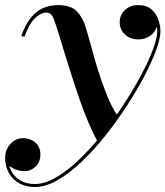

<svg xmlns="http://www.w3.org/2000/svg" viewBox="-68 -490 663 770"><path d="M72 260Q35.5 260 8.8 244.8Q-18 229.5 -32.8 203Q-47.5 176.5 -47.5 142Q-47.5 122 -38.2 104.2Q-29 86.5 -12.5 75.2Q4 64 26 64Q41.5 64 57.5 71.2Q73.5 78.5 83.8 93Q94 107.5 94 129.5Q94 159.5 74.8 178Q55.5 196.5 30.5 196.5Q13.5 196.5 -4.2 190Q-22 183.5 -34.2 171.5Q-46.5 159.5 -46.5 142H-34.5Q-34.5 173.5 -21.8 197.2Q-9 221 15 234.5Q39 248 72 248Q112 248 158 221Q204 194 251.2 148.2Q298.5 102.5 343.8 45.8Q389 -11 428.5 -71.8Q468 -132.5 498.2 -189.2Q528.5 -246 545.5 -291.8Q562.5 -337.5 562.5 -364Q562.5 -385 554.5 -406.5Q546.5 -428 529.8 -442.5Q513 -457 486 -457V-468.5Q509 -468.5 526.2 -458.5Q543.5 -448.5 553.2 -432.8Q563 -417 563 -400Q563 -380.5 552.5 -365Q542 -349.5 525 -340.8Q508 -332 488 -332Q453.5 -332 432.8 -352.2Q412 -372.5 412 -401Q412 -429.5 433 -449.5Q454 -469.5 486 -469.5Q519.5 -469.5 539 -452.8Q558.5 -436 567 -411.5Q575.5 -387 575.5 -364.5Q575.5 -336.5 558.2 -289.2Q541 -242 510.5 -184Q480 -126 440 -64.5Q400 -3 353.8 55Q307.5 113 258.8 159.2Q210 205.5 162.2 232.8Q114.5 260 72 260ZM324.5 79.5Q306.5 48 288 4.5Q269.5 -39 252.2 -88.5Q235 -138 219 -188Q203 -238 189.2 -283Q175.5 -328 164.8 -362.8Q154 -397.5 147 -415.5Q144 -423.5 137.5 -431.5Q131 -439.5 115 -439.5Q97 -439.5 73.5 -418.5Q50 -397.5 29.5 -341.5L17.5 -346.5Q34 -391.5 55.5 -418.5Q77 -445.5 104.5 -457.5Q132 -469.5 165 -469.5Q216.5 -469.5 240.5 -444.2Q264.5 -419 276 -379.5Q286.5 -346 298.8 -299.8Q311 -253.5 326.8 -203.2Q342.5 -153 361.8 -105.8Q381 -58.5 405.5 -22.5Q396 -9 386.8 3.2Q377.5 15.5 367.8 27.5Q358 39.5 347.5 52.2Q337 65 324.5 79.5Z"/></svg>

Font: Bodoni Moda 18pt SemiBold
Style: Italic
Weight: 600
Italic angle: -13°
Designer: Owen Earl
Foundry: indestructible type
Version: Version 2.005